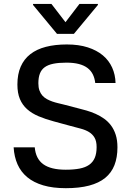

<svg xmlns="http://www.w3.org/2000/svg" viewBox="-20 -969 683 1001"><path d="M51.1 -201H161.2Q166.2 -141.3 205.8 -112.7Q245.4 -84.2 322.4 -84.2Q364 -84.2 394.5 -90Q425.1 -95.9 444.8 -109.7Q464.5 -123.6 474.1 -146.1Q483.7 -168.7 483.7 -202.1Q483.7 -233 473 -251.2Q462.4 -269.5 443.9 -280.7Q425.4 -291.9 400.2 -298.5Q375 -305 345.9 -312.9L259.9 -336.3Q216.3 -348 181.1 -362.9Q146 -377.8 121.4 -399.7Q96.9 -421.5 83.8 -452.6Q70.7 -483.7 70.7 -528.4Q70.7 -582 87.9 -621.4Q105.1 -660.9 138.1 -686.6Q171.2 -712.4 219.1 -724.8Q267 -737.2 328.5 -737.2Q390.6 -737.2 437.5 -722.1Q484.4 -707 516.2 -680.4Q547.9 -653.8 564.6 -616.8Q581.3 -579.9 582.4 -536.2H476.6Q473.7 -561.4 464 -581.1Q454.2 -600.9 436.3 -614.5Q418.3 -628.2 391.2 -635.3Q364 -642.4 326 -642.4Q285.9 -642.4 258 -636.7Q230.1 -631 212.9 -618.4Q195.7 -605.8 187.9 -585.2Q180 -564.6 180 -534.8Q180 -513.1 185.7 -497.3Q191.4 -481.5 201.3 -470.5Q211.3 -459.5 224.6 -452.2Q237.9 -445 252.7 -439.8Q267.4 -434.7 282.7 -431.1Q297.9 -427.6 312.1 -424L383.2 -405.5Q406.2 -399.9 430.8 -392.8Q455.3 -385.7 478.5 -375.4Q501.8 -365.1 522.4 -350.5Q543 -335.9 558.6 -315.2Q574.2 -294.4 583.3 -266.3Q592.3 -238.3 592.3 -201Q592.3 -148.1 576.7 -108.1Q561.1 -68.2 528.4 -41.5Q495.7 -14.9 444.8 -1.4Q393.8 12.1 323.2 12.1Q255.3 12.1 205.4 -2.7Q155.5 -17.4 122.2 -45.1Q88.8 -72.8 71.4 -112.2Q54 -151.6 51.1 -201ZM248.2 -948.5 321.4 -853.3 394.2 -948.5H490.4V-943.2L365.4 -792.6H277L152.3 -943.2V-948.5Z"/></svg>

Font: Cannonade Med
Style: Regular
Weight: 500
Designer: Rasmus Andersson
Foundry: rsms
Version: Version 3.012;git-f93a4a705